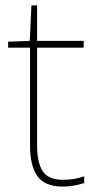

<svg xmlns="http://www.w3.org/2000/svg" viewBox="-20 -679 359 709"><path d="M291 -28V-3Q250 10 212 10Q146 10 118.5 -28Q91 -66 91 -140V-503H10V-525L90 -528L96 -659H117V-528H289V-503H117V-143Q117 -78 138 -46.5Q159 -15 212 -15Q255 -15 291 -28Z"/></svg>

Font: Noto Sans UI Thin
Style: Regular
Weight: 250
Designer: Monotype Design Team
Foundry: Monotype Imaging Inc.
Version: Version 1.001